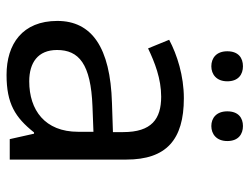

<svg xmlns="http://www.w3.org/2000/svg" viewBox="-110 -660 780 601"><g transform="rotate(90 280.5 -360.0)"><path d="M141 -681C141 -647 162 -631 188 -631C213 -631 235 -647 235 -681C235 -716 213 -730 188 -730C162 -730 141 -716 141 -681ZM329 -681C329 -647 350 -631 375 -631C400 -631 422 -647 422 -681C422 -716 400 -730 375 -730C350 -730 329 -716 329 -681ZM288 -545C218 -545 152 -524 105 -499L132 -433C176 -454 227 -474 283 -474C353 -474 394 -444 394 -355V-323L303 -320C128 -315 46 -256 46 -149C46 -40 118 10 215 10C305 10 348 -17 395 -76H399L416 0H480V-365C480 -490 418 -545 288 -545ZM314 -259 393 -262V-214C393 -110 325 -61 235 -61C177 -61 137 -88 137 -148C137 -216 180 -254 314 -259Z"/></g></svg>

Font: Noto Sans Inscriptional Parthian
Style: Regular
Weight: 400
Designer: Monotype Design Team
Foundry: Monotype Imaging Inc.
Version: Version 2.003